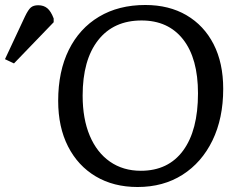

<svg xmlns="http://www.w3.org/2000/svg" viewBox="-162 -735 965 769"><path d="M71 -331Q71 -449 113.5 -535Q156 -621 234.5 -668Q313 -715 420 -715Q515 -715 585 -674Q655 -633 693.5 -558Q732 -483 732 -379Q732 -261 689 -172.5Q646 -84 569 -35Q492 14 389 14Q293 14 221.5 -28.5Q150 -71 110.5 -148.5Q71 -226 71 -331ZM169 -352Q169 -259 197.5 -191.5Q226 -124 278.5 -87.5Q331 -51 402 -51Q512 -51 571.5 -132Q631 -213 631 -361Q631 -501 571.5 -577Q512 -653 405 -653Q293 -653 231 -574Q169 -495 169 -352ZM-106 -481 -142 -498 -62 -669Q-49 -696 -38.5 -705Q-28 -714 -9 -714Q13 -714 27.5 -702Q42 -690 53 -661V-646Z"/></svg>

Font: Literata 7pt
Style: Italic
Weight: 400
Italic angle: -2°
Designer: Latin by Veronika Burian and Jose Scaglione. Greek by Irene Vlachou. Cyrillic by Vera Evstafieva
Foundry: TypeTogether
Version: Version 3.002